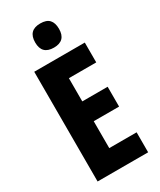

<svg xmlns="http://www.w3.org/2000/svg" viewBox="-231 -1101 901 1082"><g transform="rotate(-30 219.5 -559.5)"><path d="M394 -93H65V-807H394V-678H216V-527H381V-398H216V-223H394ZM230 -1026Q270 -1026 288.5 -1006Q307 -986 307 -947Q307 -869 230 -869Q152 -869 152 -947Q152 -1026 230 -1026Z"/></g></svg>

Font: Noto Sans Kannada UI ExtraCondensed ExtraBold
Style: Regular
Weight: 800
Width: 2
Designer: Jelle Bosma - Monotype Design Team
Foundry: Monotype Imaging Inc.
Version: Version 2.005; ttfautohint (v1.8.4.7-5d5b)